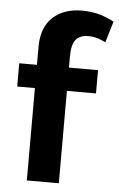

<svg xmlns="http://www.w3.org/2000/svg" viewBox="-52 -752 491 789"><g transform="rotate(5 193.5 -357.5)"><path d="M255 -715C279 -715 303 -712 326 -706C349 -699 370 -691 387 -681L361 -594C350 -599 338 -604 327 -608C316 -611 303 -613 290 -613C267 -613 249 -606 238 -593C227 -579 221 -556 221 -523V-477H341V-381H221V0H89V-381H16V-477H89V-551C89 -604 104 -645 134 -673C164 -701 204 -715 255 -715Z"/></g></svg>

Font: Holmes&Hills Bold
Style: Bold
Weight: 500
Designer: Noopur Datye, Girish Dalvi, Yashodeep Gholap, Pallavi Karambelkar
Foundry: Ek Type
Version: ""